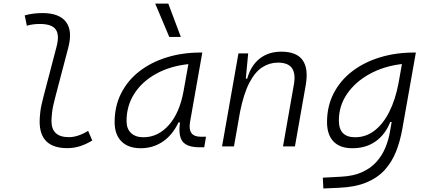

<svg xmlns="http://www.w3.org/2000/svg" viewBox="-20 -815 2384 1069"><path d="M354.5 9.8Q200.7 9.8 200.7 -138.2Q200.7 -158.2 204.3 -191.2Q208 -224.1 222.2 -277.3L294.9 -555.2Q312 -620.1 290.3 -650.9Q268.6 -681.6 201.2 -681.6Q183.6 -681.6 165.5 -679.4Q147.5 -677.2 129.4 -671.9L117.7 -729.5Q142.1 -736.3 167 -739.3Q191.9 -742.2 216.8 -742.2Q310.1 -742.2 347.7 -692.6Q385.3 -643.1 359.4 -546.9L288.6 -277.3Q273.4 -221.2 270 -189.2Q266.6 -157.2 266.6 -141.6Q266.1 -51.3 363.8 -51.3Q413.1 -51.3 470.7 -86.4L493.7 -32.7Q460.9 -12.7 427 -1.5Q393.1 9.8 354.5 9.8Z M763.7 10.3Q694.3 10.3 656.2 -27.8Q618.2 -65.9 618.2 -135.3Q618.2 -223.1 654.1 -294.7Q689.9 -366.2 754.9 -417Q819.8 -467.8 907.2 -495.1Q994.6 -522.5 1097.2 -522.5H1106.4L1038.1 -135.7Q1023.9 -53.7 1097.7 -53.7H1127L1117.2 4.9H1090.3Q1021 4.9 996.3 -27.6Q971.7 -60.1 982.4 -133.3H973.6Q941.4 -64 887 -26.9Q832.5 10.3 763.7 10.3ZM778.8 -50.8Q859.9 -50.8 920.4 -119.1Q981 -187.5 1002.9 -312.5L1028.8 -458Q925.8 -446.8 848.1 -403.6Q770.5 -360.4 727.5 -293Q684.6 -225.6 684.6 -141.1Q684.6 -98.1 709.5 -74.5Q734.4 -50.8 778.8 -50.8ZM922.4 -609.4 844.2 -794.9H917L986.8 -609.4Z M1216.3 0 1307.6 -517.6H1361.8L1348.6 -377H1356.4Q1376 -448.7 1425 -488Q1474.1 -527.3 1546.4 -527.3Q1714.8 -527.3 1682.1 -340.3L1622.1 0H1555.7L1616.2 -344.2Q1627 -405.3 1605.5 -435.8Q1584 -466.3 1526.9 -466.3Q1480.5 -466.3 1440.2 -440.4Q1399.9 -414.6 1368.4 -354.2Q1336.9 -293.9 1316.4 -191.9L1282.7 0Z M1780.3 234.4 1777.3 174.3 1877.9 168.9Q1947.8 165.5 1996.3 143.3Q2044.9 121.1 2076.4 85.7Q2107.9 50.3 2125.7 6.8Q2143.6 -36.6 2151.4 -82.5L2160.6 -135.7H2152.8Q2125 -65.9 2071.3 -27.8Q2017.6 10.3 1941.9 10.3Q1873 10.3 1836.9 -27.1Q1800.8 -64.5 1800.8 -135.3Q1800.8 -223.1 1837.4 -294.7Q1874 -366.2 1939.7 -417Q2005.4 -467.8 2093.8 -495.1Q2182.1 -522.5 2286.1 -522.5H2295.4L2220.2 -98.1Q2208 -29.3 2185.1 28.8Q2162.1 86.9 2122.3 130.9Q2082.5 174.8 2020.5 200.7Q1958.5 226.6 1868.2 230.5ZM2217.8 -458.5Q2117.7 -446.8 2038.3 -403.3Q1959 -359.9 1912.8 -293Q1866.7 -226.1 1866.7 -144Q1866.7 -50.8 1957 -50.8Q2017.6 -50.8 2065.7 -88.1Q2113.8 -125.5 2147.5 -192.6Q2181.2 -259.8 2198.2 -348.6L2201.7 -368.2V-367.7Z"/></svg>

Font: Cascadia Code Light
Style: Italic
Weight: 300
Italic angle: -10°
Monospace: yes
Designer: Aaron Bell
Foundry: Saja Typeworks
Version: Version 2404.023; ttfautohint (v1.8.4)